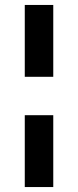

<svg xmlns="http://www.w3.org/2000/svg" viewBox="-20 -695 315 775"><path d="M195 -385H80V-675H195ZM195 60H80V-230H195Z"/></svg>

Font: Gemunu Libre ExtraBold
Style: Regular
Weight: 800
Designer: Puspanada Ekanayake, Sola Matas, Pathum Egodawatta, Kosala Senevirathne
Foundry: mooniak
Version: Version 1.100